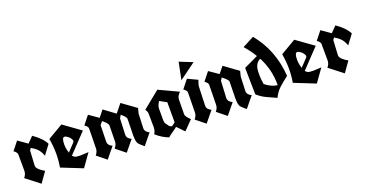

<svg xmlns="http://www.w3.org/2000/svg" viewBox="-33 -1374 3838 2008"><g transform="rotate(-20 1885.5 -370.0)"><path d="M192.9 -456.1 256.3 -520.5Q354.5 -452.6 389.2 -382.8L311 -278.3Q297.9 -316.9 275.1 -346.2Q252.4 -375.5 199.7 -406.2L183.6 -384.3L174.3 -217.8Q172.9 -192.4 206.5 -165Q240.2 -137.7 258.8 -129.9L177.7 -15.1L26.4 -132.8Q53.7 -165.5 54.7 -200.2L53.7 -387.7Q52.2 -411.1 17.6 -434.6L91.3 -527.3Z M649.9 -15.1 416 -108.4Q429.2 -181.6 429.2 -261Q429.2 -340.3 414.1 -426.8L582.5 -525.9V-527.3L583.5 -526.9H584L773.9 -390.6L576.2 -182.6Q596.2 -158.7 620.6 -156.2Q645 -153.8 660.9 -153.8Q676.8 -153.8 698.5 -155.5Q720.2 -157.2 752 -158.2Q726.1 -122.1 700.7 -86.4Q675.3 -50.8 649.9 -15.1ZM568.8 -395.5Q540.5 -395.5 540.5 -318.4Q540.5 -274.4 555.2 -230.5Q555.2 -226.1 556.6 -223.1L635.3 -306.2Q643.6 -314.9 643.6 -323.7Q643.6 -332.5 635 -346.2Q626.5 -359.9 617.7 -368.7Q586.9 -395.5 568.8 -395.5Z M983.9 -454.6 1042 -527.3 1167 -435.1 1240.7 -527.3 1396.5 -414.6 1381.8 -356.9 1375.5 -199.7Q1375.5 -197.3 1375.5 -195.3Q1375.5 -172.4 1390.1 -157.2Q1404.8 -142.1 1423.3 -134.3L1325.7 -15.1Q1289.6 -43.5 1270.3 -65.4Q1251 -87.4 1251 -155.8Q1251 -160.6 1251 -166L1254.4 -346.7Q1254.4 -366.2 1202.1 -410.6L1182.1 -376L1174.8 -199.7Q1174.8 -198.2 1174.8 -196.8Q1174.8 -172.9 1189.5 -157.5Q1204.1 -142.1 1223.1 -134.3L1125.5 -15.1L1021.5 -98.6Q1049.3 -131.3 1050.3 -166L1053.2 -346.7Q1053.2 -368.2 996.1 -414.6L967.3 -380.4L962.9 -199.7Q962.4 -173.8 977.3 -158Q992.2 -142.1 1011.2 -134.3L913.6 -15.1L810.5 -98.6Q838.4 -132.3 838.4 -166L842.3 -387.7Q842.3 -411.1 806.2 -434.6L879.9 -527.3L983.9 -455.1Z M1460.9 -370.6 1651.4 -525.4 1867.2 -424.3Q1829.1 -391.1 1828.6 -349.6L1826.7 -188Q1826.7 -171.4 1844 -150.4Q1861.3 -129.4 1877 -116.7L1778.3 -15.1L1702.6 -92.8Q1675.3 -70.8 1647.5 -52.5Q1619.6 -34.2 1597.7 -14.2Q1524.4 -41.5 1460.9 -98.6Q1479 -121.6 1481.9 -165.5L1480.5 -313Q1480.5 -314.9 1480.5 -316.9Q1480.5 -345.7 1460.9 -370.6ZM1628.4 -408.2Q1600.1 -365.7 1600.1 -332.5V-212.9Q1600.1 -176.3 1613.3 -160.6Q1624.5 -144.5 1634 -131.8Q1643.6 -119.1 1664.6 -113.3L1704.6 -142.1V-366.7Z M1907.2 -434.6 1981 -527.3 2090.3 -476.1Q2084.5 -456.1 2077.6 -437Q2070.8 -418 2070.8 -397.9L2064 -199.7Q2064 -197.3 2064 -195.3Q2064 -172.4 2078.6 -157.2Q2093.3 -142.1 2112.3 -134.3L2014.6 -15.1L1911.1 -98.6Q1939.5 -132.3 1939.5 -166L1942.9 -387.7Q1942.9 -411.1 1907.2 -434.6ZM1921.9 -531.7 1960.9 -724.6 2106 -666.5Z M2319.8 -456.1 2377 -527.3 2532.7 -414.6 2518.1 -356.9 2511.7 -199.7Q2511.7 -198.2 2511.7 -196.8Q2511.7 -172.9 2526.4 -157.5Q2541 -142.1 2559.6 -134.3L2461.9 -15.1Q2425.8 -43.5 2406.5 -65.4Q2387.2 -87.4 2387.2 -155.8Q2387.2 -160.6 2387.2 -166L2390.6 -346.7Q2390.6 -367.2 2328.1 -415L2308.6 -384.3L2299.3 -199.7Q2299.3 -198.2 2299.3 -196.8Q2299.3 -172.9 2314 -157.5Q2328.6 -142.1 2347.7 -134.3L2250 -15.1L2147 -98.6Q2174.8 -132.3 2174.8 -166L2178.7 -387.7Q2178.7 -411.1 2142.6 -434.6L2216.3 -527.3Z M2750.5 -500.5Q2712.9 -564.5 2651.4 -635.3L2780.8 -703.1Q2956.5 -488.8 2976.1 -197.3Q2915 -151.4 2872.8 -112.3Q2830.6 -73.2 2803.2 -15.1Q2749.5 -39.1 2696 -63.7Q2642.6 -88.4 2597.7 -129.4Q2595.7 -203.1 2594.7 -277.3Q2593.8 -351.6 2592.8 -425.8Q2710 -479.5 2750.5 -500.5ZM2850.6 -139.6Q2850.6 -144.5 2850.6 -149.9Q2850.6 -314 2773.4 -461.9Q2720.2 -436.5 2710 -370.1Q2706.5 -344.2 2706.5 -304.2Q2706.5 -264.2 2716.3 -200.7Q2784.7 -146.5 2850.6 -139.6Z M3241.2 -15.1 3007.3 -108.4Q3020.5 -181.6 3020.5 -261Q3020.5 -340.3 3005.4 -426.8L3173.8 -525.9V-527.3L3174.8 -526.9H3175.3L3365.2 -390.6L3167.5 -182.6Q3187.5 -158.7 3211.9 -156.2Q3236.3 -153.8 3252.2 -153.8Q3268.1 -153.8 3289.8 -155.5Q3311.5 -157.2 3343.3 -158.2Q3317.4 -122.1 3292 -86.4Q3266.6 -50.8 3241.2 -15.1ZM3160.2 -395.5Q3131.8 -395.5 3131.8 -318.4Q3131.8 -274.4 3146.5 -230.5Q3146.5 -226.1 3147.9 -223.1L3226.6 -306.2Q3234.9 -314.9 3234.9 -323.7Q3234.9 -332.5 3226.3 -346.2Q3217.8 -359.9 3209 -368.7Q3178.2 -395.5 3160.2 -395.5Z M3567.9 -456.1 3631.3 -520.5Q3729.5 -452.6 3764.2 -382.8L3686 -278.3Q3672.9 -316.9 3650.1 -346.2Q3627.4 -375.5 3574.7 -406.2L3558.6 -384.3L3549.3 -217.8Q3547.9 -192.4 3581.5 -165Q3615.2 -137.7 3633.8 -129.9L3552.7 -15.1L3401.4 -132.8Q3428.7 -165.5 3429.7 -200.2L3428.7 -387.7Q3427.2 -411.1 3392.6 -434.6L3466.3 -527.3Z"/></g></svg>

Font: UnifrakturCook
Style: Bold
Weight: 700
Designer: j. 'mach' wust
Version: Version 2011-09-01